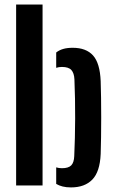

<svg xmlns="http://www.w3.org/2000/svg" viewBox="-20 -820 507 849"><path d="M51.3 0V-800H168.2V0ZM228.5 -6.8V-79.9Q234.4 -78.1 240.8 -77.1Q247.2 -76.2 253.8 -76.2Q283 -76.2 295.2 -89Q307.3 -101.8 308.3 -129.7Q310.1 -168.2 311.1 -209.9Q312.1 -251.6 312.3 -295.2Q312.4 -338.9 311.7 -382.7Q310.9 -426.5 309.1 -469.2Q307.8 -496.6 295.7 -510.3Q283.5 -524 253.8 -524Q240.5 -524 228.5 -520.1V-587.9Q241.7 -598.4 259.3 -603.5Q276.9 -608.7 301.5 -608.7Q360.8 -608.7 391.4 -574.8Q422 -540.8 425.2 -461Q426.2 -429.6 426.9 -387.6Q427.5 -345.7 427.5 -300.5Q427.5 -255.3 426.9 -213.3Q426.2 -171.2 425.2 -139Q421.8 -60.1 388 -25.7Q354.3 8.7 294.1 8.7Q272.7 8.7 256.8 4.6Q240.9 0.6 228.5 -6.8Z"/></svg>

Font: Big Shoulders Stencil Text Thin
Style: Regular
Weight: 100
Designer: Patric King
Foundry: XO Type Co
Version: Version 2.001